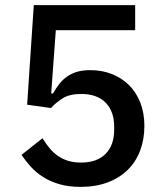

<svg xmlns="http://www.w3.org/2000/svg" viewBox="-20 -718 640 750"><path d="M508 -600H198L180 -353H187Q199 -374 212 -390.5Q225 -407 242 -419Q259 -431 281 -437.5Q303 -444 333 -444Q378 -444 416.5 -429Q455 -414 483.5 -386Q512 -358 528 -317.5Q544 -277 544 -226Q544 -174 527.5 -130Q511 -86 479 -54.5Q447 -23 400.5 -5.5Q354 12 295 12Q248 12 212 1.5Q176 -9 148.5 -26.5Q121 -44 100.5 -66.5Q80 -89 64 -113L146 -178Q159 -157 173 -140Q187 -123 205 -110Q223 -97 245.5 -90Q268 -83 297 -83Q359 -83 392.5 -117Q426 -151 426 -211V-223Q426 -283 392.5 -317Q359 -351 297 -351Q252 -351 225 -334Q198 -317 179 -296L86 -309L112 -698H508Z"/></svg>

Font: IBM Plex Sans Thai Medm
Style: Regular
Weight: 500
Designer: Mike Abbink, Paul van der Laan, Pieter van Rosmalen, Ben Mitchell, Mark Frömberg
Foundry: Bold Monday
Version: Version 1.2